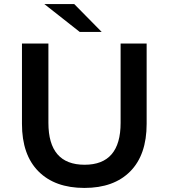

<svg xmlns="http://www.w3.org/2000/svg" viewBox="-20 -914 829 944"><path d="M88 -305V-700H218V-310Q218 -104 396 -104Q573 -104 573 -310V-700H701V-305Q701 -153 620.5 -71.5Q540 10 395 10Q250 10 169 -71.5Q88 -153 88 -305ZM198 -894H345L480 -757H372Z"/></svg>

Font: APTA Sans SemiBold
Style: Bold
Weight: 600
Version: Version 7.200